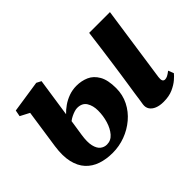

<svg xmlns="http://www.w3.org/2000/svg" viewBox="-106 -798 1049 1049"><g transform="rotate(-45 419.0 -273.0)"><path d="M658 10.5Q628 10.5 606.8 1.8Q585.5 -7 575.2 -22.8Q565 -38.5 568 -60Q570.5 -73 573 -92Q575.5 -111 579.2 -136Q583 -161 587.8 -192Q592.5 -223 598 -260.2Q603.5 -297.5 609.5 -341.2Q615.5 -385 622.5 -435.8Q629.5 -486.5 636.5 -544H797L733.5 -106Q731 -88 735.2 -79.2Q739.5 -70.5 750 -70.5Q759 -70.5 769.2 -75.5Q779.5 -80.5 795.5 -93L808 -61Q800 -50.5 780.8 -33.8Q761.5 -17 731 -3.2Q700.5 10.5 658 10.5ZM264 11Q214.5 11 174.2 -2.8Q134 -16.5 106.5 -46.2Q79 -76 68 -123.2Q57 -170.5 66.5 -238L99.5 -463L46 -491L53 -527.5L239 -555.5L266 -541.5L233 -319Q249.5 -336.5 272.2 -352.5Q295 -368.5 323.2 -378.8Q351.5 -389 383 -389Q421 -389 453.8 -374.8Q486.5 -360.5 507 -325Q527.5 -289.5 527.5 -226.5Q527.5 -174.5 505.5 -131Q483.5 -87.5 446 -55.8Q408.5 -24 361.5 -6.5Q314.5 11 264 11ZM274 -43.5Q305 -43.5 326.5 -68.2Q348 -93 359.5 -131Q371 -169 371 -209.5Q371 -247.5 354.5 -274Q338 -300.5 300 -300.5Q291 -300.5 278.5 -296.8Q266 -293 252.5 -286.5Q239 -280 227.5 -271Q224 -249 220.8 -226.5Q217.5 -204 213.5 -179Q206 -129.5 213 -99.5Q220 -69.5 236.5 -56.5Q253 -43.5 274 -43.5Z"/></g></svg>

Font: Merriweather 48pt Black
Style: Italic
Weight: 900
Italic angle: -7.8°
Version: Version 2.101